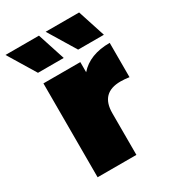

<svg xmlns="http://www.w3.org/2000/svg" viewBox="-230 -868 871 969"><g transform="rotate(-30 206.0 -383.5)"><path d="M442 -557V-357Q415 -361 392 -361Q276 -361 276 -243V0H50V-547H265V-488Q325 -557 442 -557ZM-44 -767H151L203 -607H53ZM190 -767H385L437 -607H287Z"/></g></svg>

Font: Montserrat Alternates Black
Style: Regular
Weight: 900
Designer: Julieta Ulanovsky
Foundry: Julieta Ulanovsky
Version: Version 7.200